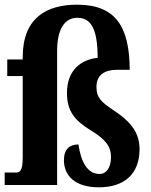

<svg xmlns="http://www.w3.org/2000/svg" viewBox="-21 -790 647 820"><path d="M401 10C510 10 575 -47 575 -153C575 -234 524 -279 464 -319C412 -354 391 -372 391 -419C391 -471 427 -492 480 -492H533C532 -678 472 -770 308 -770C177 -770 76 -713 76 -546V-536H10V-465H76V-118C76 -60 64 -53 46 -53H-1V0H223V-573C223 -670 258 -714 309 -714C367 -714 396 -668 396 -543C327 -536 265 -492 265 -393C265 -316 297 -276 367 -233C430 -195 453 -164 453 -120C453 -73 433 -47 404 -47C354 -47 325 -96 314 -173C278 -173 252 -155 252 -106C252 -41 298 10 401 10Z"/></svg>

Font: Noto Serif Thai ExtraCondensed ExtraBold
Style: Regular
Weight: 800
Width: 2
Designer: Monotype Design Team
Foundry: Monotype Imaging Inc.
Version: Version 2.002